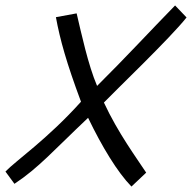

<svg xmlns="http://www.w3.org/2000/svg" viewBox="-30 -660 704 704"><path d="M612 -640C523 -549 429 -447 326 -345C293 -422 268 -539 251 -611L175 -597C190 -515 214 -429 267 -287C143 -149 27 -70 -10 -31L23 14C111 -44 167 -109 293 -228C344 -122 401 -28 452 24L506 -27C472 -79 403 -172 351 -284C386 -321 596 -522 654 -596Z"/></svg>

Font: Marck Script
Style: Regular
Weight: 400
Designer: Denis Masharov, Marck Fogel
Foundry: Denis Masharov
Version: Version 1.002